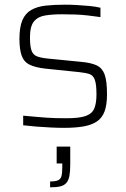

<svg xmlns="http://www.w3.org/2000/svg" viewBox="-20 -538 540 820"><path d="M254 8Q228 8 196 6.5Q164 5 133.5 2.5Q103 0 79 -3V-44Q111 -41 134.5 -39Q158 -37 178 -35.5Q198 -34 218.5 -33.5Q239 -33 264 -33Q320 -33 347 -43Q374 -53 383 -75.5Q392 -98 392 -135Q392 -178 385 -197Q378 -216 362.5 -221.5Q347 -227 318 -230L173 -245Q129 -250 105 -262.5Q81 -275 72 -302Q63 -329 63 -372Q63 -422 75.5 -451.5Q88 -481 113.5 -495.5Q139 -510 175 -514Q211 -518 257 -518Q281 -518 308 -516.5Q335 -515 361.5 -512.5Q388 -510 409 -505V-465Q381 -469 355 -472Q329 -475 302.5 -476Q276 -477 244 -477Q204 -477 173 -472Q142 -467 125 -446.5Q108 -426 108 -378Q108 -341 114.5 -322.5Q121 -304 137.5 -297.5Q154 -291 183 -288L325 -274Q370 -270 393.5 -258.5Q417 -247 427 -219.5Q437 -192 437 -135Q437 -90 426.5 -62Q416 -34 393.5 -19Q371 -4 336.5 2Q302 8 254 8ZM194 262V237Q217 237 228 232Q239 227 242.5 214Q246 201 246 177V160H222V88H280V165Q280 194 276.5 213Q273 232 263.5 243Q254 254 237.5 258Q221 262 194 262Z"/></svg>

Font: Saira Thin ExtraLight
Style: Regular
Weight: 250
Version: Version 1.101